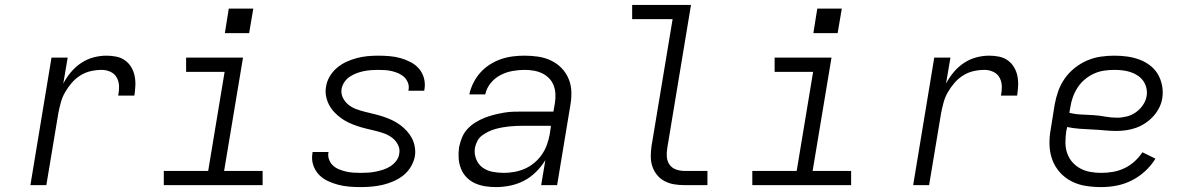

<svg xmlns="http://www.w3.org/2000/svg" viewBox="-20 -755 4840 783"><path d="M104 0 190 -520H256L238 -414Q251 -439 269.5 -461Q288 -483 311.5 -498.5Q335 -514 361.5 -521Q388 -528 414 -528Q435 -528 454.5 -524Q474 -520 489.5 -509Q505 -498 515 -481.5Q525 -465 529 -445.5Q533 -426 532 -405.5Q531 -385 528 -365H462Q466 -384 465.5 -403Q465 -422 456.5 -438Q448 -454 431 -462Q414 -470 395 -470Q373 -470 350.5 -465Q328 -460 308 -447.5Q288 -435 272.5 -417Q257 -399 245.5 -379Q234 -359 228 -337Q222 -315 218 -294L169 0Z M648 0V-58H829L896 -462H739V-520H971L894 -58H1051V0ZM996 -620H897L913 -720H1013Z M1451 8Q1427 8 1403.5 6Q1380 4 1357.5 -2Q1335 -8 1314.5 -18Q1294 -28 1279 -44.5Q1264 -61 1257 -83Q1250 -105 1254 -129Q1254 -131 1254.5 -132.5Q1255 -134 1255 -135H1320Q1320 -134 1320 -133.5Q1320 -133 1319 -132Q1317 -117 1322.5 -103Q1328 -89 1338.5 -79.5Q1349 -70 1362.5 -64.5Q1376 -59 1390.5 -55.5Q1405 -52 1420.5 -51Q1436 -50 1451 -50Q1466 -50 1481.5 -51Q1497 -52 1512 -55Q1527 -58 1542.5 -63Q1558 -68 1571.5 -76.5Q1585 -85 1595.5 -98.5Q1606 -112 1608 -127Q1612 -147 1603 -164.5Q1594 -182 1579.5 -193Q1565 -204 1547.5 -210.5Q1530 -217 1511 -221.5Q1492 -226 1473.5 -230.5Q1455 -235 1437 -241Q1419 -247 1402 -255Q1385 -263 1370 -274Q1355 -285 1342.5 -298.5Q1330 -312 1321.5 -328.5Q1313 -345 1309.5 -364Q1306 -383 1310 -403Q1313 -424 1325 -444Q1337 -464 1355 -479Q1373 -494 1394 -503.5Q1415 -513 1436.5 -518.5Q1458 -524 1479.5 -526Q1501 -528 1522 -528Q1546 -528 1569 -526Q1592 -524 1613.5 -518Q1635 -512 1655 -501.5Q1675 -491 1689 -474.5Q1703 -458 1709 -436Q1715 -414 1711 -391Q1711 -389 1710.5 -387.5Q1710 -386 1710 -385H1645Q1646 -386 1646 -386.5Q1646 -387 1646 -388Q1649 -403 1644 -416.5Q1639 -430 1629.5 -439.5Q1620 -449 1607 -455Q1594 -461 1580 -464.5Q1566 -468 1551.5 -469Q1537 -470 1522 -470Q1508 -470 1493.5 -469Q1479 -468 1464 -465Q1449 -462 1434.5 -456.5Q1420 -451 1407 -442.5Q1394 -434 1385 -421Q1376 -408 1373 -393Q1370 -373 1378.5 -356Q1387 -339 1401.5 -327.5Q1416 -316 1434 -309.5Q1452 -303 1470.5 -298.5Q1489 -294 1507.5 -289.5Q1526 -285 1544 -279Q1562 -273 1579 -265Q1596 -257 1611 -246Q1626 -235 1638.5 -221.5Q1651 -208 1659.5 -192Q1668 -176 1671.5 -156.5Q1675 -137 1672 -118Q1668 -96 1655.5 -75Q1643 -54 1624.5 -39.5Q1606 -25 1584 -15.5Q1562 -6 1540 -1Q1518 4 1495.5 6Q1473 8 1451 8Z M2003 8Q2003 8 2003 8Q2003 8 2003 8H2002Q1980 8 1958 4.5Q1936 1 1916.5 -8Q1897 -17 1882.5 -32Q1868 -47 1860 -67Q1852 -87 1850.5 -109Q1849 -131 1852 -154Q1856 -173 1863.5 -192.5Q1871 -212 1885.5 -228Q1900 -244 1918.5 -255.5Q1937 -267 1956 -274.5Q1975 -282 1995 -287Q2015 -292 2035 -295.5Q2055 -299 2075 -299.5Q2095 -300 2114 -300H2237L2243 -335Q2246 -354 2245 -372.5Q2244 -391 2237.5 -407.5Q2231 -424 2218.5 -436.5Q2206 -449 2190 -456.5Q2174 -464 2156 -467Q2138 -470 2119 -470Q2095 -470 2070 -465.5Q2045 -461 2021.5 -449Q1998 -437 1981 -416Q1964 -395 1959 -370H1894Q1899 -394 1910.5 -417Q1922 -440 1939 -459Q1956 -478 1978 -492Q2000 -506 2023.5 -514Q2047 -522 2071 -525Q2095 -528 2119 -528Q2147 -528 2174.5 -524Q2202 -520 2226.5 -508.5Q2251 -497 2269.5 -478Q2288 -459 2298.5 -434.5Q2309 -410 2310 -382Q2311 -354 2306 -326L2252 0H2187L2204 -102Q2188 -76 2166 -54Q2144 -32 2117 -18Q2090 -4 2060.5 2Q2031 8 2003 8ZM2035 -50Q2056 -50 2078 -54Q2100 -58 2120.5 -67Q2141 -76 2159 -91Q2177 -106 2190 -125Q2203 -144 2210.5 -165Q2218 -186 2222 -208L2227 -242H2114Q2100 -242 2086 -241.5Q2072 -241 2057.5 -239.5Q2043 -238 2029 -235.5Q2015 -233 2000.5 -229Q1986 -225 1972.5 -218.5Q1959 -212 1946.5 -203Q1934 -194 1927 -180.5Q1920 -167 1917 -153Q1913 -129 1921.5 -107Q1930 -85 1947.5 -72Q1965 -59 1988 -54.5Q2011 -50 2035 -50Z M2771 0Q2749 0 2728.5 -3.5Q2708 -7 2690 -16.5Q2672 -26 2659.5 -41.5Q2647 -57 2640.5 -76Q2634 -95 2634 -116.5Q2634 -138 2637 -159L2723 -677H2558V-735H2798L2701 -150Q2698 -132 2699.5 -114.5Q2701 -97 2710.5 -83.5Q2720 -70 2736.5 -64Q2753 -58 2771 -58H2865V0Z M3048 0V-58H3229L3296 -462H3139V-520H3371L3294 -58H3451V0ZM3396 -620H3297L3313 -720H3413Z M3704 0 3790 -520H3856L3838 -414Q3851 -439 3869.5 -461Q3888 -483 3911.5 -498.5Q3935 -514 3961.5 -521Q3988 -528 4014 -528Q4035 -528 4054.5 -524Q4074 -520 4089.5 -509Q4105 -498 4115 -481.5Q4125 -465 4129 -445.5Q4133 -426 4132 -405.5Q4131 -385 4128 -365H4062Q4066 -384 4065.5 -403Q4065 -422 4056.5 -438Q4048 -454 4031 -462Q4014 -470 3995 -470Q3973 -470 3950.5 -465Q3928 -460 3908 -447.5Q3888 -435 3872.5 -417Q3857 -399 3845.5 -379Q3834 -359 3828 -337Q3822 -315 3818 -294L3769 0Z M4471 8Q4438 8 4407 3Q4376 -2 4349 -16Q4322 -30 4302 -52.5Q4282 -75 4271.5 -103.5Q4261 -132 4260 -164Q4259 -196 4265 -228L4281 -328Q4286 -356 4295.5 -383Q4305 -410 4322 -434.5Q4339 -459 4363 -478Q4387 -497 4414 -508.5Q4441 -520 4469 -524Q4497 -528 4524 -528Q4551 -528 4576.5 -524.5Q4602 -521 4625.5 -512.5Q4649 -504 4669 -489Q4689 -474 4701.5 -453Q4714 -432 4719 -406.5Q4724 -381 4720 -355Q4717 -335 4707.5 -316Q4698 -297 4683.5 -281Q4669 -265 4651 -253Q4633 -241 4613.5 -234Q4594 -227 4573.5 -224Q4553 -221 4534 -221Q4508 -221 4483 -223.5Q4458 -226 4432.5 -227Q4407 -228 4381.5 -230Q4356 -232 4332 -237L4328 -218Q4325 -196 4325 -173.5Q4325 -151 4332 -130.5Q4339 -110 4353 -94Q4367 -78 4385.5 -68Q4404 -58 4426 -54Q4448 -50 4471 -50Q4494 -50 4518 -54Q4542 -58 4564.5 -68.5Q4587 -79 4606 -96Q4625 -113 4639 -134L4692 -108Q4675 -80 4650 -57Q4625 -34 4595 -19Q4565 -4 4533.5 2Q4502 8 4471 8ZM4536 -275Q4555 -275 4575 -280Q4595 -285 4612 -297Q4629 -309 4641 -326.5Q4653 -344 4656 -363Q4659 -380 4655 -396.5Q4651 -413 4642 -425.5Q4633 -438 4619.5 -447Q4606 -456 4590.5 -461Q4575 -466 4558.5 -468Q4542 -470 4525 -470Q4504 -470 4483 -467Q4462 -464 4442 -455Q4422 -446 4404.5 -431.5Q4387 -417 4375 -398.5Q4363 -380 4355.5 -359.5Q4348 -339 4345 -318L4341 -295Q4365 -289 4389.5 -288Q4414 -287 4438.5 -285.5Q4463 -284 4487 -279.5Q4511 -275 4536 -275Z"/></svg>

Font: Iosevka SS04 Light Extended
Style: Italic
Weight: 300
Width: 7
Italic angle: -9°
Monospace: yes
Designer: Belleve Invis
Foundry: Belleve Invis
Version: Version 19.0.0; ttfautohint (v1.8.4)